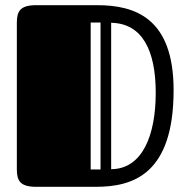

<svg xmlns="http://www.w3.org/2000/svg" viewBox="-20 -721 720 741"><path d="M45 -68C45 -23 58 0 120 0H350C492 0 650 -47 650 -373C650 -651 502 -701 355 -701H120C58 -701 45 -678 45 -633ZM581 -363C581 -201 531 -69 409 -68V-633C530 -631 581 -525 581 -363ZM368 -67H330V-634H368Z"/></svg>

Font: Fascinate Inline
Style: Regular
Weight: 900
Designer: Astigmatic (AOETI)
Foundry: Astigmatic (AOETI)
Version: Version 1.000